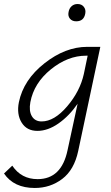

<svg xmlns="http://www.w3.org/2000/svg" viewBox="-68 -646 550 955"><path d="M311 -540Q291 -540 280 -553Q269 -566 273 -586Q276 -604 288 -615Q300 -626 318 -626Q338 -626 349 -612Q360 -598 356 -578Q349 -540 311 -540ZM366 -413H431L321 105Q301 199 241.5 244Q182 289 105 289Q1 289 -48 217L-7 178Q38 245 119 245Q238 245 268 101L318 -130Q276 -69 223 -32Q170 5 118 5Q65 5 39.5 -36.5Q14 -78 26 -138Q49 -249 153 -331Q257 -413 366 -413ZM139 -42Q202 -42 266 -117Q330 -192 349 -278L368 -369H360Q269 -369 185 -301Q101 -233 83 -138Q75 -94 90.5 -68Q106 -42 139 -42Z"/></svg>

Font: EauTestInfant Semilight
Style: Italic
Weight: 300
Italic angle: -12°
Designer: Christian Thalmann (Catharsis Fonts)
Version: Version 0.001;PS 000.001;hotconv 1.0.88;makeotf.lib2.5.64775